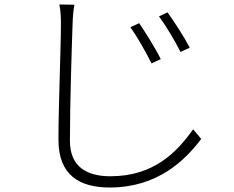

<svg xmlns="http://www.w3.org/2000/svg" viewBox="-20 -784 1040 854"><path d="M599 -681 560 -663C590 -621 631 -549 654 -502L695 -521C671 -571 622 -647 599 -681ZM725 -729 687 -711C718 -670 760 -599 783 -553L824 -572C799 -620 749 -697 725 -729ZM311 -763 244 -764C249 -740 251 -712 251 -682C251 -566 240 -318 240 -162C240 -3 336 50 468 50C682 50 804 -72 875 -166L839 -209C767 -107 664 0 471 0C366 0 291 -42 291 -158C291 -321 299 -566 303 -682C304 -711 306 -735 311 -763Z"/></svg>

Font: GenYoGothic2 TW L
Style: Regular
Weight: 300
Version: Version 2.100;PS 2.1;hotconv 16.6.51;makeotf.lib2.5.65220 DE